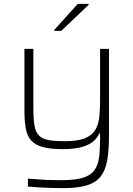

<svg xmlns="http://www.w3.org/2000/svg" viewBox="-20 -762 687 990"><path d="M307 208Q275 208 241 207Q207 206 176.5 204Q146 202 124 200V159Q156 161 187 163.5Q218 166 246.5 166.5Q275 167 299 167Q366 167 406 155Q446 143 465.5 117.5Q485 92 490.5 52Q496 12 496 -44V-75H492Q485 -56 465.5 -37Q446 -18 407.5 -5.5Q369 7 303 7Q239 7 200 -4Q161 -15 140.5 -38Q120 -61 113 -99Q106 -137 106 -190V-510H152V-201Q152 -147 158 -113.5Q164 -80 181.5 -62.5Q199 -45 231.5 -39.5Q264 -34 316 -34Q383 -34 420 -50Q457 -66 473 -95Q489 -124 492.5 -163Q496 -202 496 -247V-510H542V-64Q542 11 533 63.5Q524 116 499.5 147.5Q475 179 428.5 193.5Q382 208 307 208ZM260 -603V-608L381 -742H437V-737L296 -603Z"/></svg>

Font: Saira SemiExpanded ExtraLight
Style: Regular
Weight: 250
Width: 6
Designer: Hector Gatti with collaboration of the Omnibus-Type team
Foundry: Omnibus-Type
Version: Version 1.101